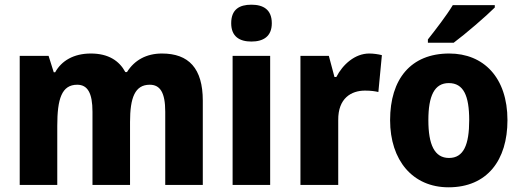

<svg xmlns="http://www.w3.org/2000/svg" viewBox="-20 -788 2224 818"><path d="M670 -560C604 -560 553 -532 521 -481H514C488 -529 442 -560 367 -560C294 -560 242 -529 215 -480H209L187 -550H64V0H224V-252C224 -367 243 -427 309 -427C353 -427 374 -392 374 -312V0H534V-268C534 -372 555 -427 618 -427C662 -427 684 -394 684 -312V0H844V-359C844 -497 784 -560 670 -560Z M1051 -768C1000 -768 965 -748 965 -689C965 -632 1001 -611 1051 -611C1101 -611 1138 -632 1138 -689C1138 -747 1102 -768 1051 -768ZM1131 -550H971V0H1131Z M1553 -560C1492 -560 1440 -513 1413 -460H1405L1381 -550H1260V0H1421V-276C1420 -370 1477 -402 1535 -402C1562 -402 1579 -399 1592 -396L1607 -553C1592 -557 1571 -560 1553 -560Z M2088 -756V-766H1909C1882 -721 1836 -662 1803 -620V-606H1913C1964 -644 2051 -719 2088 -756ZM2142 -276C2142 -458 2040 -560 1894 -560C1730 -560 1642 -451 1642 -276C1642 -105 1738 10 1891 10C2056 10 2142 -106 2142 -276ZM1805 -276C1805 -380 1831 -434 1892 -434C1955 -434 1979 -380 1979 -276C1979 -171 1955 -115 1893 -115C1831 -115 1805 -172 1805 -276Z"/></svg>

Font: Noto Sans Lao SemiCondensed ExtraBold
Style: Regular
Weight: 800
Width: 4
Designer: Monotype Design Team
Foundry: Monotype Imaging Inc.
Version: Version 2.003